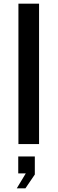

<svg xmlns="http://www.w3.org/2000/svg" viewBox="-20 -782 315 1042"><path d="M192 0V-762H80V0ZM118 240 169 165V67H79V159H120L71 240Z"/></svg>

Font: Cheyenne Sans Medium
Style: Regular
Weight: 500
Designer: The Public Sans project authors (U.S. Web Design System), Libre Franklin designed by Pablo Impallari and Rodrigo Fuenzal
Foundry: The Cheyenne Sans Project Authors
Version: Version 2.007